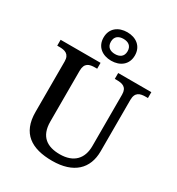

<svg xmlns="http://www.w3.org/2000/svg" viewBox="-226 -1121 1177 1274"><g transform="rotate(30 362.5 -484.5)"><path d="M374 -761C441 -761 494 -799 494 -870C494 -941 441 -979 374 -979C307 -979 254 -941 254 -870C254 -799 307 -761 374 -761ZM374 -812C339 -812 310 -828 310 -870C310 -912 339 -928 374 -928C409 -928 438 -912 438 -870C438 -828 409 -812 374 -812ZM367 10C531 10 615 -73 615 -206V-599C615 -660 651 -669 694 -669H710V-714H456V-669H472C514 -669 550 -660 550 -603V-208C550 -114 497 -53 389 -53C293 -53 227 -95 227 -210V-599C227 -660 262 -669 306 -669H321V-714H15V-669H31C73 -669 110 -660 110 -603V-216C110 -53 208 10 367 10Z"/></g></svg>

Font: Noto Serif Georgian Medium
Style: Regular
Weight: 500
Designer: Monotype Design Team, Akaki Razmadze
Foundry: Google LLC
Version: Version 2.003